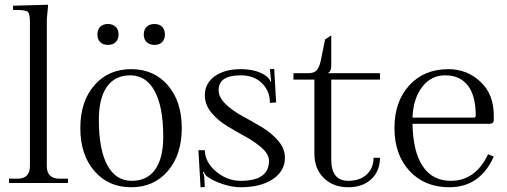

<svg xmlns="http://www.w3.org/2000/svg" viewBox="-20 -770 2133 808"><path d="M18 0V-18H53Q106 -18 106 -71V-675Q106 -711 97.5 -719.5Q89 -728 53 -728H35V-746L182 -750V-743Q177 -693 177 -689V-71Q177 -18 231 -18H266V0Z M434 -669Q454 -669 466.5 -657.5Q479 -646 479 -625Q479 -605 467 -593Q455 -581 434 -581Q414 -581 402 -592.5Q390 -604 390 -625Q390 -645 401.5 -657Q413 -669 434 -669ZM630 -669Q650 -669 662 -657.5Q674 -646 674 -625Q674 -605 662.5 -593Q651 -581 630 -581Q610 -581 597.5 -592.5Q585 -604 585 -625Q585 -645 597 -657Q609 -669 630 -669ZM667 -195Q667 -320 631 -386.5Q595 -453 528 -453Q464 -453 430 -405Q396 -357 396 -266Q396 -141 431.5 -75Q467 -9 535 -9Q599 -9 633 -56.5Q667 -104 667 -195ZM377 -50.5Q318 -119 318 -231Q318 -343 377 -411Q436 -479 532 -479Q628 -479 686.5 -411Q745 -343 745 -231Q745 -119 686.5 -50.5Q628 18 532 18Q436 18 377 -50.5Z M1179 -106Q1179 -50 1128 -16Q1077 18 993 18Q957 18 916.5 4.5Q876 -9 852 -27Q843 -33 838 -47L834 -45Q840 -31 840 -17L842 17L824 18L815 -138H842Q843 -87 889.5 -48Q936 -9 993 -9Q1112 -9 1112 -93Q1112 -120 1084 -145.5Q1056 -171 1016.5 -193Q977 -215 937.5 -238.5Q898 -262 870 -295.5Q842 -329 842 -369Q842 -419 883.5 -449Q925 -479 993 -479Q1062 -479 1103 -448Q1114 -439 1118 -427H1121Q1118 -451 1118 -456L1116 -479L1134 -480L1142 -339L1116 -337L1115 -352Q1111 -394 1078.5 -423.5Q1046 -453 993 -453Q900 -453 900 -391Q900 -361 928.5 -333Q957 -305 998.5 -282.5Q1040 -260 1081 -235.5Q1122 -211 1150.5 -178Q1179 -145 1179 -106Z M1374 -435V-98Q1374 -9 1446 -9Q1494 -9 1523 -35.5Q1552 -62 1552 -106H1579Q1579 -50 1542.5 -16Q1506 18 1446 18Q1382 18 1342.5 -21Q1303 -60 1303 -124V-435H1215V-462H1277Q1302 -462 1313 -474.5Q1324 -487 1330 -515L1348 -604L1374 -621V-494Q1374 -470 1361 -463V-462H1579V-435Z M1716 -275H1974Q1982 -275 1982 -284Q1982 -367 1949 -410Q1916 -453 1853 -453Q1794 -453 1756.5 -404Q1719 -355 1716 -275ZM2058 -266Q2058 -249 2040 -249H1716Q1718 -132 1759 -70.5Q1800 -9 1877 -9Q1981 -9 2034 -121L2058 -111Q2000 18 1871 18Q1767 18 1703.5 -50.5Q1640 -119 1640 -231Q1640 -343 1702.5 -411Q1765 -479 1867 -479Q1945 -479 2001.5 -426.5Q2058 -374 2058 -284Z"/></svg>

Font: Foglihten068fMac
Style: Regular
Weight: 500
Designer: gluk (gluksza@wp.pl)
Foundry: gluk (gluksza@wp.pl)
Version: Version 0.68